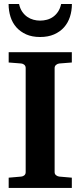

<svg xmlns="http://www.w3.org/2000/svg" viewBox="-20 -929 399 949"><path d="M22.9 0V-50.8L85 -56.2Q94.2 -57.1 100.6 -62.7Q106.9 -68.4 106.9 -78.1V-592.8Q106.9 -602.5 100.6 -608.4Q94.2 -614.3 85 -615.2L22.9 -620.1V-670.9H335V-620.1L272.9 -615.2Q264.6 -614.3 257.3 -608.4Q250 -602.5 250 -592.8V-78.1Q250 -68.4 257.3 -62.7Q264.6 -57.1 272.9 -56.2L335 -50.8V0ZM335.4 -909.2Q335.4 -875.5 325.7 -845.7Q315.9 -815.9 296.4 -793.9Q276.9 -772 247.3 -759Q217.8 -746.1 178.2 -746.1Q138.7 -746.1 109.6 -759Q80.6 -772 61 -793.9Q41.5 -815.9 32 -845.7Q22.5 -875.5 22.5 -909.2H74.2Q79.1 -886.7 89.8 -871.1Q100.6 -855.5 114.7 -845.7Q128.9 -835.9 145.3 -831.5Q161.6 -827.1 178.2 -827.1Q195.3 -827.1 211.9 -831.5Q228.5 -835.9 242.4 -845.7Q256.3 -855.5 266.8 -871.1Q277.3 -886.7 282.2 -909.2Z"/></svg>

Font: Charis SIL Viet
Style: Bold
Weight: 700
Foundry: SIL International
Version: Version 5.000